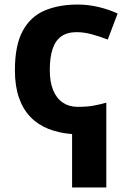

<svg xmlns="http://www.w3.org/2000/svg" viewBox="-20 -576 564 836"><path d="M317.9 -556.2Q362.8 -556.2 407.5 -545.9Q452.1 -535.6 492.2 -517.1L449.2 -403.8Q412.1 -418 378.4 -427Q344.7 -436 314 -436Q272.9 -436 247.1 -417.7Q221.2 -399.4 209 -362.8Q196.8 -326.2 196.8 -271Q196.8 -218.3 211.7 -182.6Q226.6 -147 253.9 -128.9Q281.2 -110.8 317.9 -110.8Q359.9 -110.8 388.4 -116.2Q417 -121.6 442.9 -128.9V240.2H293.9V7.8Q236.8 3.4 190.7 -14.9Q144.5 -33.2 112.1 -67.1Q79.6 -101.1 62.3 -151.4Q44.9 -201.7 44.9 -270Q44.9 -378.9 78.9 -441.4Q112.8 -503.9 174.3 -530Q235.8 -556.2 317.9 -556.2Z"/></svg>

Font: Wonky
Style: Regular
Weight: 400
Designer: Monotype Design Team
Foundry: Monotype Imaging Inc.
Version: Version 3.000